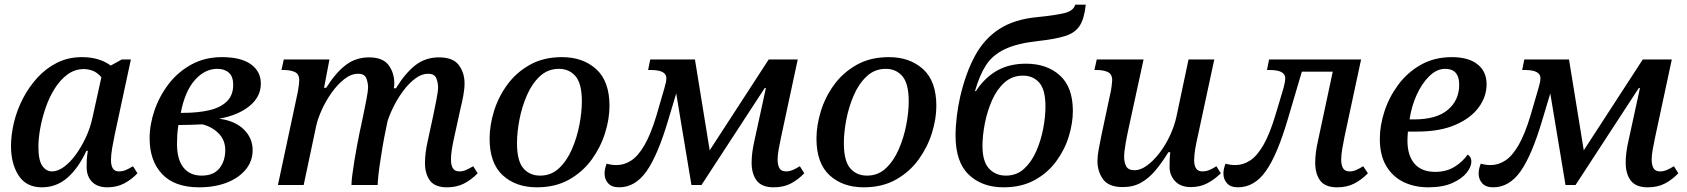

<svg xmlns="http://www.w3.org/2000/svg" viewBox="-20 -790 7207 820"><path d="M159 10Q92 10 59.5 -40.5Q27 -91 27 -166Q27 -214 39.5 -266.5Q52 -319 77.5 -368.5Q103 -418 139.5 -458Q176 -498 223.5 -522Q271 -546 330 -546Q404 -546 453 -510L500 -536H539L470 -215Q464 -187 459 -157.5Q454 -128 454 -107Q454 -58 487 -58Q503 -58 516.5 -63.5Q530 -69 548 -80L567 -50Q543 -24 511 -7Q479 10 439 10Q396 10 373 -13.5Q350 -37 350 -77Q350 -92 350.5 -105.5Q351 -119 355 -146H349Q315 -72 268 -31Q221 10 159 10ZM202 -58Q227 -58 253.5 -77.5Q280 -97 304 -130Q328 -163 347 -204Q366 -245 375 -288L413 -460Q395 -481 375.5 -488Q356 -495 338 -495Q300 -495 269 -472.5Q238 -450 214.5 -413Q191 -376 175.5 -331.5Q160 -287 152 -243Q144 -199 144 -163Q144 -106 160.5 -82Q177 -58 202 -58Z M830 10Q726 10 672.5 -46.5Q619 -103 619 -199Q619 -258 640 -319Q661 -380 700.5 -431.5Q740 -483 797.5 -514.5Q855 -546 928 -546Q1009 -546 1051.5 -515.5Q1094 -485 1094 -433Q1094 -377 1046 -337.5Q998 -298 916 -283Q984 -274 1021.5 -237Q1059 -200 1059 -149Q1059 -102 1029.5 -66Q1000 -30 948.5 -10Q897 10 830 10ZM908 -496Q855 -496 812.5 -448.5Q770 -401 752 -308H762Q825 -308 873 -319Q921 -330 948.5 -356.5Q976 -383 976 -428Q976 -463 957.5 -479.5Q939 -496 908 -496ZM841 -40Q892 -40 917 -71Q942 -102 942 -149Q942 -192 913.5 -220.5Q885 -249 844 -259Q823 -258 796.5 -257Q770 -256 742 -256Q738 -232 737 -212.5Q736 -193 736 -175Q736 -109 763.5 -74.5Q791 -40 841 -40Z M1889 10Q1838 10 1816.5 -18.5Q1795 -47 1795 -94Q1795 -115 1798 -139Q1801 -163 1807 -189L1831 -300Q1837 -330 1844 -365Q1851 -400 1851 -417Q1851 -436 1843.5 -455.5Q1836 -475 1808 -475Q1781 -475 1754 -455Q1727 -435 1703 -403Q1679 -371 1661.5 -336Q1644 -301 1635 -272L1621 -203Q1618 -189 1613.5 -161Q1609 -133 1604 -101Q1599 -69 1596 -41Q1593 -13 1593 0H1481Q1481 -14 1484.5 -42Q1488 -70 1493.5 -103.5Q1499 -137 1505 -169Q1511 -201 1516 -225L1532 -300Q1539 -334 1545.5 -368Q1552 -402 1552 -417Q1552 -436 1544.5 -455.5Q1537 -475 1509 -475Q1480 -475 1451 -452.5Q1422 -430 1397 -395Q1372 -360 1355 -322.5Q1338 -285 1331 -255L1277 0H1167L1252 -398Q1255 -414 1256.5 -427.5Q1258 -441 1258 -447Q1258 -474 1239 -482.5Q1220 -491 1193 -491H1182L1192 -536H1387L1364 -415H1373Q1414 -480 1457 -512.5Q1500 -545 1556 -545Q1615 -545 1639.5 -512Q1664 -479 1664 -434Q1664 -429 1663.5 -424Q1663 -419 1662 -413H1671Q1711 -478 1754 -511.5Q1797 -545 1855 -545Q1915 -545 1939.5 -512Q1964 -479 1964 -434Q1964 -410 1958.5 -380.5Q1953 -351 1946 -323L1919 -200Q1913 -173 1909.5 -150Q1906 -127 1906 -108Q1906 -85 1914 -71.5Q1922 -58 1942 -58Q1956 -58 1969 -63.5Q1982 -69 2001 -80L2020 -50Q1993 -22 1961.5 -6Q1930 10 1889 10Z M2273 10Q2183 10 2127 -41.5Q2071 -93 2071 -198Q2071 -254 2089.5 -314.5Q2108 -375 2146 -427.5Q2184 -480 2242.5 -513Q2301 -546 2380 -546Q2470 -546 2526.5 -494.5Q2583 -443 2583 -338Q2583 -282 2564 -221.5Q2545 -161 2507 -108.5Q2469 -56 2410.5 -23Q2352 10 2273 10ZM2287 -40Q2334 -40 2367.5 -71.5Q2401 -103 2422.5 -152.5Q2444 -202 2454.5 -256.5Q2465 -311 2465 -357Q2465 -433 2438 -464.5Q2411 -496 2367 -496Q2320 -496 2286 -464.5Q2252 -433 2230.5 -383.5Q2209 -334 2198.5 -279.5Q2188 -225 2188 -179Q2188 -103 2215 -71.5Q2242 -40 2287 -40Z M2624 10Q2593 10 2577.5 -7Q2562 -24 2562 -49Q2562 -68 2571 -91Q2592 -85 2613 -85Q2646 -85 2676 -104.5Q2706 -124 2733 -171Q2760 -218 2784 -298L2818 -415Q2826 -441 2826 -456Q2826 -491 2760 -491H2748L2757 -536H2948L3011 -148L3263 -536H3387L3316 -205Q3310 -177 3305.5 -152Q3301 -127 3301 -108Q3301 -85 3309 -71.5Q3317 -58 3337 -58Q3351 -58 3364.5 -63.5Q3378 -69 3396 -80L3415 -50Q3388 -22 3357 -6Q3326 10 3284 10Q3234 10 3212 -18.5Q3190 -47 3190 -96Q3190 -116 3193 -139.5Q3196 -163 3202 -189L3251 -414H3246L2976 0H2933L2868 -391L2835 -281Q2790 -128 2741.5 -59Q2693 10 2624 10Z M3669 10Q3579 10 3523 -41.5Q3467 -93 3467 -198Q3467 -254 3485.5 -314.5Q3504 -375 3542 -427.5Q3580 -480 3638.5 -513Q3697 -546 3776 -546Q3866 -546 3922.5 -494.5Q3979 -443 3979 -338Q3979 -282 3960 -221.5Q3941 -161 3903 -108.5Q3865 -56 3806.5 -23Q3748 10 3669 10ZM3683 -40Q3730 -40 3763.5 -71.5Q3797 -103 3818.5 -152.5Q3840 -202 3850.5 -256.5Q3861 -311 3861 -357Q3861 -433 3834 -464.5Q3807 -496 3763 -496Q3716 -496 3682 -464.5Q3648 -433 3626.5 -383.5Q3605 -334 3594.5 -279.5Q3584 -225 3584 -179Q3584 -103 3611 -71.5Q3638 -40 3683 -40Z M4266 10Q4174 10 4117.5 -44Q4061 -98 4061 -211Q4061 -250 4066.5 -294.5Q4072 -339 4081 -378Q4105 -480 4144.5 -552.5Q4184 -625 4248.5 -666.5Q4313 -708 4411 -717Q4490 -725 4527.5 -734.5Q4565 -744 4572 -770H4617Q4611 -711 4591.5 -680.5Q4572 -650 4530 -636.5Q4488 -623 4415 -615Q4324 -605 4271.5 -580Q4219 -555 4191 -511.5Q4163 -468 4144 -401H4148Q4185 -458 4237.5 -488Q4290 -518 4362 -518Q4451 -518 4506.5 -468Q4562 -418 4562 -316Q4562 -264 4544.5 -207Q4527 -150 4490.5 -100.5Q4454 -51 4398 -20.5Q4342 10 4266 10ZM4276 -40Q4322 -40 4354 -69.5Q4386 -99 4406 -145Q4426 -191 4435.5 -241.5Q4445 -292 4445 -335Q4445 -407 4418.5 -437Q4392 -467 4349 -467Q4303 -467 4270 -437.5Q4237 -408 4216.5 -361Q4196 -314 4186 -262.5Q4176 -211 4176 -167Q4176 -100 4204 -70Q4232 -40 4276 -40Z M4775 9Q4715 9 4691 -24.5Q4667 -58 4667 -102Q4667 -122 4672 -150.5Q4677 -179 4684 -212L4721 -386Q4725 -402 4727.5 -421.5Q4730 -441 4730 -447Q4730 -474 4711 -482.5Q4692 -491 4665 -491H4654L4664 -536H4864L4799 -237Q4793 -210 4787 -175.5Q4781 -141 4781 -120Q4781 -96 4790 -79.5Q4799 -63 4826 -63Q4851 -63 4878.5 -83Q4906 -103 4931.5 -136Q4957 -169 4976 -209.5Q4995 -250 5004 -290L5056 -536H5166L5097 -215Q5090 -185 5085 -156.5Q5080 -128 5080 -106Q5080 -58 5115 -58Q5130 -58 5144 -63.5Q5158 -69 5175 -80L5194 -50Q5169 -25 5137.5 -8Q5106 9 5066 9Q5022 9 4998.5 -16.5Q4975 -42 4975 -77Q4975 -91 4975.5 -107Q4976 -123 4978 -140H4970Q4943 -96 4915 -62.5Q4887 -29 4853.5 -10Q4820 9 4775 9Z M5267 10Q5236 10 5220.5 -7Q5205 -24 5205 -49Q5205 -68 5214 -91Q5235 -85 5256 -85Q5289 -85 5319 -104.5Q5349 -124 5376 -171Q5403 -218 5427 -298L5462 -415Q5469 -441 5469 -456Q5469 -491 5403 -491H5391L5400 -536H5793L5722 -205Q5716 -176 5712 -151.5Q5708 -127 5708 -108Q5708 -85 5716 -71.5Q5724 -58 5744 -58Q5758 -58 5771 -63.5Q5784 -69 5802 -80L5822 -50Q5795 -22 5763.5 -6Q5732 10 5691 10Q5640 10 5618.5 -18.5Q5597 -47 5597 -96Q5597 -116 5600 -139.5Q5603 -163 5609 -189L5672 -484H5540L5480 -281Q5435 -128 5386 -59Q5337 10 5267 10Z M6080 10Q6021 10 5974.5 -12.5Q5928 -35 5900.5 -81Q5873 -127 5873 -197Q5873 -254 5893 -315Q5913 -376 5952 -428.5Q5991 -481 6048.5 -513.5Q6106 -546 6181 -546Q6251 -546 6290 -515.5Q6329 -485 6329 -430Q6329 -377 6295 -331Q6261 -285 6195 -256.5Q6129 -228 6031 -228H5993Q5992 -217 5991.5 -207Q5991 -197 5991 -189Q5991 -126 6021 -91Q6051 -56 6110 -56Q6157 -56 6192 -77.5Q6227 -99 6248 -130Q6264 -120 6264 -100Q6264 -78 6244 -52.5Q6224 -27 6183 -8.5Q6142 10 6080 10ZM6000 -280H6019Q6115 -280 6163.5 -321Q6212 -362 6212 -428Q6212 -496 6152 -496Q6116 -496 6084 -464.5Q6052 -433 6030 -384Q6008 -335 6000 -280Z M6357 10Q6326 10 6310.5 -7Q6295 -24 6295 -49Q6295 -68 6304 -91Q6325 -85 6346 -85Q6379 -85 6409 -104.5Q6439 -124 6466 -171Q6493 -218 6517 -298L6551 -415Q6559 -441 6559 -456Q6559 -491 6493 -491H6481L6490 -536H6681L6744 -148L6996 -536H7120L7049 -205Q7043 -177 7038.5 -152Q7034 -127 7034 -108Q7034 -85 7042 -71.5Q7050 -58 7070 -58Q7084 -58 7097.5 -63.5Q7111 -69 7129 -80L7148 -50Q7121 -22 7090 -6Q7059 10 7017 10Q6967 10 6945 -18.5Q6923 -47 6923 -96Q6923 -116 6926 -139.5Q6929 -163 6935 -189L6984 -414H6979L6709 0H6666L6601 -391L6568 -281Q6523 -128 6474.5 -59Q6426 10 6357 10Z"/></svg>

Font: Noto Serif Medium
Style: Italic
Weight: 500
Italic angle: -12°
Designer: Monotype Design Team
Foundry: Monotype Imaging Inc.
Version: Version 2.014; ttfautohint (v1.8.4.7-5d5b)